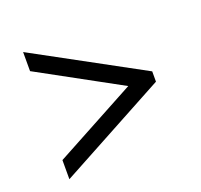

<svg xmlns="http://www.w3.org/2000/svg" viewBox="-95 -717 750 718"><g transform="rotate(-20 279.5 -358.0)"><path d="M65 -105V-181L391 -357L65 -535V-611L494 -378V-337Z"/></g></svg>

Font: Noto Serif Bengali ExtraBold
Style: Regular
Weight: 800
Designer: Juan Bruce, Universal Thirst, Indian Type Foundry and the Monotype Design Team.
Foundry: Monotype Imaging Inc.
Version: Version 2.003